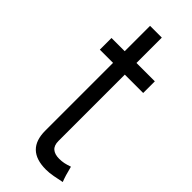

<svg xmlns="http://www.w3.org/2000/svg" viewBox="-220 -680 722 722"><g transform="rotate(45 141.0 -319.5)"><path d="M281.7 -2Q262.2 2 242.2 5.9Q222.2 9.8 203.6 9.8Q98.6 9.8 98.6 -91.8V-452.6H28.3V-514.6H98.6V-649.4H161.1V-514.6H258.8V-452.6H161.1V-99.6Q161.1 -76.2 173.8 -65.2Q186.5 -54.2 210 -54.2Q223.6 -54.2 235.4 -56.6Q247.1 -59.1 262.7 -64.5Q272.5 -24.4 281.7 -2Z"/></g></svg>

Font: Saysettha OT
Style: Regular
Weight: 400
Designer: John M. Durdin and Silvain Dupertuis
Foundry: Lao Script for Windows
Version: Version 2.000